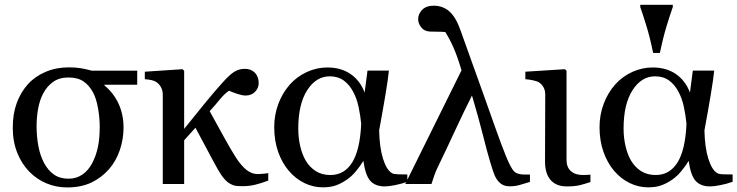

<svg xmlns="http://www.w3.org/2000/svg" viewBox="-20 -781 3130 815"><path d="M371.1 -87.9Q388.2 -120.6 395.8 -157.7Q403.3 -194.8 403.3 -242.7Q403.3 -280.3 396.2 -321Q389.2 -361.8 375 -388.7Q358.9 -418.5 334.5 -435.3Q310.1 -452.1 271 -452.1Q231.4 -452.1 205.3 -433.3Q179.2 -414.6 163.6 -384.8Q148.9 -357.4 142.1 -321Q135.3 -284.7 135.3 -245.1Q135.3 -202.1 142.8 -161.4Q150.4 -120.6 167 -89.4Q183.6 -58.1 208.7 -40.3Q233.9 -22.5 271 -22.5Q304.7 -22.5 330.1 -40.3Q355.5 -58.1 371.1 -87.9ZM369.6 -481H562.5V-421.4H422.9V-418.9Q462.9 -385.7 483.6 -340.1Q504.4 -294.4 504.4 -239.3Q504.4 -189.9 488.5 -143.6Q472.7 -97.2 442.4 -62.5Q411.1 -26.9 367.7 -6.1Q324.2 14.6 264.6 14.6Q218.8 14.6 177.2 -2.7Q135.7 -20 103.5 -53.2Q71.8 -85.9 53 -133.1Q34.2 -180.2 34.2 -238.8Q34.2 -297.4 50.8 -343Q67.4 -388.7 98.6 -423.8Q128.9 -457 173.8 -476.1Q218.8 -495.1 272 -495.1Q299.8 -495.1 321.5 -491.7Q343.3 -488.3 369.6 -481Z M1118.7 -14.6Q1090.3 -3.4 1064 2.9Q1037.6 9.3 1012.2 9.3Q996.1 9.3 983.4 8.1Q970.7 6.8 957 -1Q944.3 -7.8 931.2 -22.9Q918 -38.1 903.8 -63.5Q880.4 -105.5 854.7 -154.5Q829.1 -203.6 809.6 -238.8L761.7 -185.5V0H670.9V-379.4Q670.9 -396 663.8 -409.9Q656.7 -423.8 644 -432.6Q634.8 -438.5 622.1 -441.2Q609.4 -443.8 594.7 -444.8V-476.6L754.9 -487.3L761.7 -480.5V-233.9Q800.8 -282.7 844.5 -336.4Q888.2 -390.1 925.3 -431.2Q955.1 -464.4 974.9 -476.6Q994.6 -488.8 1019 -488.8Q1045.9 -488.8 1062 -472.2Q1078.1 -455.6 1078.1 -427.7Q1078.1 -407.2 1062.7 -391.4Q1047.4 -375.5 1022.5 -375.5Q1008.8 -375.5 988.5 -382.1Q968.3 -388.7 952.1 -396Q931.6 -381.8 913.6 -359.4Q895.5 -336.9 870.1 -309.1Q905.8 -244.1 931.9 -196.8Q958 -149.4 981.4 -112.3Q1004.4 -76.7 1026.9 -59.3Q1049.3 -42 1074.2 -42Q1084 -42 1098.6 -43.5Q1113.3 -44.9 1118.7 -45.9Z M1709 -9.3Q1684.1 -0.5 1656.7 4.9Q1629.4 10.3 1613.8 10.3Q1572.8 10.3 1551.8 -13.4Q1530.8 -37.1 1522.5 -98.1Q1509.8 -77.1 1491.5 -54.9Q1473.1 -32.7 1453.1 -19Q1430.2 -2.9 1406.7 5.6Q1383.3 14.2 1350.1 14.2Q1309.6 14.2 1272.2 -3.9Q1234.9 -22 1206.1 -55.7Q1177.2 -89.4 1160.6 -136.7Q1144 -184.1 1144 -241.2Q1144 -293.5 1161.6 -340.3Q1179.2 -387.2 1210.9 -422.9Q1241.2 -456.5 1283 -475.6Q1324.7 -494.6 1369.6 -494.6Q1427.7 -494.6 1468.3 -466.6Q1508.8 -438.5 1527.8 -388.2L1540 -481.4H1630.9Q1627.4 -446.8 1616 -377.9Q1604.5 -309.1 1589.4 -227.5Q1590.8 -155.8 1605.7 -107.7Q1620.6 -59.6 1644 -45.9Q1651.4 -41.5 1671.9 -41Q1692.4 -40.5 1709 -40.5ZM1513.2 -255.4Q1509.8 -291 1502 -327.6Q1494.1 -364.3 1478.5 -392.6Q1463.4 -421.4 1439.2 -439.2Q1415 -457 1379.4 -457Q1321.8 -457 1283.9 -397.9Q1246.1 -338.9 1246.1 -235.4Q1246.1 -195.8 1254.4 -160.4Q1262.7 -125 1277.8 -99.1Q1293.9 -71.8 1320.1 -54.9Q1346.2 -38.1 1382.3 -38.1Q1441.9 -38.1 1475.1 -91.6Q1508.3 -145 1513.2 -255.4Z M1870.1 -645Q1854.5 -646.5 1834.2 -646.5Q1814 -646.5 1805.7 -647Q1781.2 -647.9 1768.1 -664.8Q1754.9 -681.6 1754.9 -699.7Q1754.9 -721.7 1772 -739.3Q1789.1 -756.8 1820.8 -756.8Q1860.4 -756.8 1888.2 -731.9Q1916 -707 1936 -648.9Q1958.5 -584.5 1982.9 -517.8Q2007.3 -451.2 2030.3 -385.7Q2059.1 -305.2 2084.2 -234.1Q2109.4 -163.1 2127.9 -117.7Q2147.5 -69.8 2160.9 -54.9Q2174.3 -40 2207.5 -40H2229.5V-8.8Q2205.1 -1.5 2185.8 4.2Q2166.5 9.8 2144.5 9.8Q2124 9.8 2111.1 2Q2098.1 -5.9 2088.4 -20.5Q2079.1 -34.7 2072.3 -56.2Q2065.4 -77.6 2059.6 -97.2Q2047.4 -137.7 2029.5 -209.2Q2011.7 -280.8 1983.4 -375.5Q1950.7 -311 1909.4 -221.9Q1868.2 -132.8 1842.8 -81.1Q1830.1 -55.7 1824 -37.6Q1817.9 -19.5 1811.5 0H1700.2L1939 -482.4Q1922.4 -539.1 1906 -576.7Q1889.6 -614.3 1870.1 -645Z M2486.3 -8.3Q2463.4 -0.5 2441.7 4.9Q2419.9 10.3 2385.7 10.3Q2340.8 10.3 2317.1 -17.1Q2293.5 -44.4 2293.5 -95.2L2294.4 -380.4Q2294.4 -396.5 2287.8 -409.2Q2281.2 -421.9 2269 -430.7Q2259.8 -436.5 2242.2 -440.2Q2224.6 -443.8 2210 -444.8V-476.6L2377.9 -487.3L2384.8 -480.5V-102.1Q2384.8 -70.8 2403.6 -54.4Q2422.4 -38.1 2454.6 -38.1Q2461.9 -38.1 2470.2 -38.6Q2478.5 -39.1 2486.3 -39.6Z M3089.8 -9.3Q3064.9 -0.5 3037.6 4.9Q3010.3 10.3 2994.6 10.3Q2953.6 10.3 2932.6 -13.4Q2911.6 -37.1 2903.3 -98.1Q2890.6 -77.1 2872.3 -54.9Q2854 -32.7 2834 -19Q2811 -2.9 2787.6 5.6Q2764.2 14.2 2731 14.2Q2690.4 14.2 2653.1 -3.9Q2615.7 -22 2586.9 -55.7Q2558.1 -89.4 2541.5 -136.7Q2524.9 -184.1 2524.9 -241.2Q2524.9 -293.5 2542.5 -340.3Q2560.1 -387.2 2591.8 -422.9Q2622.1 -456.5 2663.8 -475.6Q2705.6 -494.6 2750.5 -494.6Q2808.6 -494.6 2849.1 -466.6Q2889.6 -438.5 2908.7 -388.2L2920.9 -481.4H3011.7Q3008.3 -446.8 2996.8 -377.9Q2985.4 -309.1 2970.2 -227.5Q2971.7 -155.8 2986.6 -107.7Q3001.5 -59.6 3024.9 -45.9Q3032.2 -41.5 3052.7 -41Q3073.2 -40.5 3089.8 -40.5ZM2894 -255.4Q2890.6 -291 2882.8 -327.6Q2875 -364.3 2859.4 -392.6Q2844.2 -421.4 2820.1 -439.2Q2795.9 -457 2760.3 -457Q2702.6 -457 2664.8 -397.9Q2627 -338.9 2627 -235.4Q2627 -195.8 2635.3 -160.4Q2643.6 -125 2658.7 -99.1Q2674.8 -71.8 2700.9 -54.9Q2727.1 -38.1 2763.2 -38.1Q2822.8 -38.1 2856 -91.6Q2889.2 -145 2894 -255.4ZM2835.9 -751Q2825.2 -721.7 2809.8 -671.1Q2794.4 -620.6 2781.2 -556.2H2752.4Q2739.3 -621.6 2723.1 -673.6Q2707 -725.6 2697.8 -751V-760.7H2835.9Z"/></svg>

Font: UniBurma_GGSerif
Style: Book
Weight: 400
Designer: Victor San Kho Lin (for Burmese only and related typography optimization with it)
Foundry: http://www.unimm.org
Version: 2.0